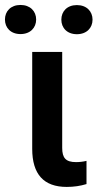

<svg xmlns="http://www.w3.org/2000/svg" viewBox="-45 -734 398 760"><path d="M-25.4 -656.7C-25.4 -624 -2.4 -599.1 36.1 -599.1C74.7 -599.1 98.1 -624 98.1 -656.7C98.1 -689.5 74.7 -714.4 36.1 -714.4C-2.4 -714.4 -25.4 -689.5 -25.4 -656.7ZM197.8 -656.2C197.8 -623.5 220.7 -598.6 259.3 -598.6C297.9 -598.6 321.3 -623.5 321.3 -656.2C321.3 -689 297.9 -713.9 259.3 -713.9C220.7 -713.9 197.8 -689 197.8 -656.2ZM82.5 -528.3V-145C82.5 -44.4 127.9 5.9 219.2 5.9C247.1 5.9 273.4 2 297.4 -5.4V-97.2C283.2 -93.8 269.5 -92.3 255.9 -92.3C215.3 -92.3 201.2 -108.9 201.2 -148.4V-528.3Z"/></svg>

Font: Roboto Medium
Style: Regular
Weight: 500
Designer: Google
Version: Version 2.137; 2017